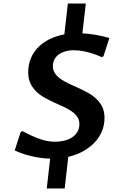

<svg xmlns="http://www.w3.org/2000/svg" viewBox="-20 -906 708 1097"><path d="M295.4 -96.2Q322.8 -96.2 347.9 -102.5Q373 -108.9 392.1 -121.3Q411.1 -133.8 422.4 -152.6Q433.6 -171.4 433.6 -196.3Q433.6 -221.2 421.1 -239Q408.7 -256.8 387.9 -271Q367.2 -285.2 341.1 -296.9Q314.9 -308.6 287.4 -321.3Q259.8 -334 233.6 -348.6Q207.5 -363.3 186.8 -383.5Q166 -403.8 153.6 -430.4Q141.1 -457 141.1 -493.7Q141.1 -536.6 156.2 -572.8Q171.4 -608.9 198.7 -636.5Q226.1 -664.1 264.2 -682.6Q302.2 -701.2 347.7 -709.5L367.7 -885.7H470.2L450.7 -715.3Q465.3 -714.8 483.9 -712.9Q502.4 -710.9 522.5 -707.8Q542.5 -704.6 563.7 -699.7Q585 -694.8 605 -689L570.8 -584L561 -579.6Q538.1 -590.3 515.1 -597.9Q492.2 -605.5 471.2 -610.4Q450.2 -615.2 431.9 -617.2Q413.6 -619.1 400.4 -619.1Q375.5 -619.1 354 -613Q332.5 -606.9 316.4 -595.5Q300.3 -584 291.3 -567.1Q282.2 -550.3 282.2 -528.3Q282.2 -503.9 294.9 -485.8Q307.6 -467.8 328.4 -453.6Q349.1 -439.5 375.5 -427.2Q401.9 -415 429.7 -402.6Q457.5 -390.1 483.9 -375.2Q510.3 -360.4 531 -340.6Q551.8 -320.8 564.5 -294.7Q577.1 -268.6 577.1 -232.9Q577.1 -192.4 562.5 -156.7Q547.9 -121.1 520.8 -92.3Q493.7 -63.5 455.6 -42.2Q417.5 -21 370.1 -9.8L349.6 170.9H247.1L266.6 0Q244.1 0 218.5 -3.2Q192.9 -6.3 166.5 -12.2Q140.1 -18.1 114 -26.6Q87.9 -35.2 64 -46.4L98.1 -151.9L108.9 -156.7Q158.2 -129.9 204.1 -113Q250 -96.2 295.4 -96.2Z"/></svg>

Font: Proza Libre
Style: SemiBold Italic
Weight: 600
Designer: Jasper de Waard
Foundry: Jasper de Waard
Version: Version 1.000; ttfautohint (v1.4.1.8-43bc)